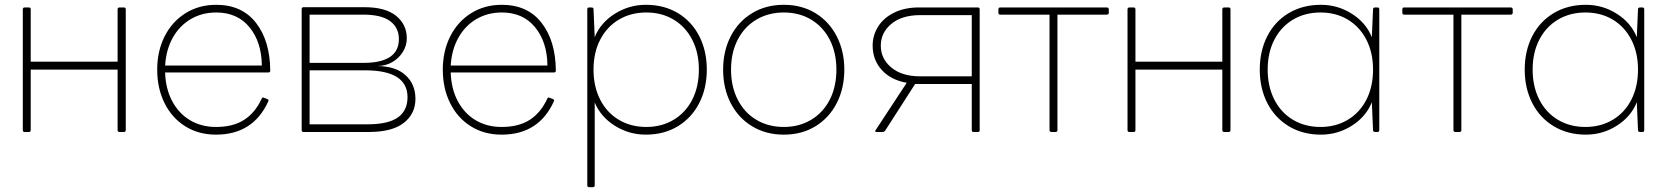

<svg xmlns="http://www.w3.org/2000/svg" viewBox="-20 -537 6964 800"><path d="M100 13H83Q75 13 75 5V-498Q75 -506 83 -506H100Q108 -506 108 -498V-280H470V-498Q470 -506 479 -506H496Q504 -506 504 -498V5Q504 13 496 13H479Q470 13 470 5V-247H108V5Q108 13 100 13Z M1098 -115Q1035 24 880 24Q807 24 751.5 -11Q696 -46 665.5 -107.5Q635 -169 635 -247Q635 -324 666 -385.5Q697 -447 753 -482Q809 -517 881 -517Q988 -517 1046.5 -442Q1105 -367 1106 -243Q1106 -235 1098 -235H668Q670 -167 697.5 -115.5Q725 -64 772 -36Q819 -8 880 -8Q951 -8 997 -37.5Q1043 -67 1070 -125Q1073 -134 1081 -129L1092 -125Q1101 -122 1098 -115ZM881 -485Q822 -485 775 -457.5Q728 -430 700 -380Q672 -330 668 -264H1071Q1070 -362 1019.5 -423.5Q969 -485 881 -485Z M1675 -377Q1675 -348 1659 -321.5Q1643 -295 1615 -278.5Q1587 -262 1552 -262Q1629 -261 1670 -223.5Q1711 -186 1711 -125Q1711 -63 1662.5 -25Q1614 13 1516 13H1245Q1237 13 1237 5V-499Q1237 -507 1245 -507H1499Q1586 -507 1630.5 -471Q1675 -435 1675 -377ZM1642 -374Q1642 -422 1605.5 -449Q1569 -476 1494 -476H1270V-275H1494Q1642 -275 1642 -374ZM1678 -132Q1678 -244 1501 -244H1270V-19H1511Q1597 -19 1637.5 -47.5Q1678 -76 1678 -132Z M2288 -115Q2225 24 2070 24Q1997 24 1941.5 -11Q1886 -46 1855.5 -107.5Q1825 -169 1825 -247Q1825 -324 1856 -385.5Q1887 -447 1943 -482Q1999 -517 2071 -517Q2178 -517 2236.5 -442Q2295 -367 2296 -243Q2296 -235 2288 -235H1858Q1860 -167 1887.5 -115.5Q1915 -64 1962 -36Q2009 -8 2070 -8Q2141 -8 2187 -37.5Q2233 -67 2260 -125Q2263 -134 2271 -129L2282 -125Q2291 -122 2288 -115ZM2071 -485Q2012 -485 1965 -457.5Q1918 -430 1890 -380Q1862 -330 1858 -264H2261Q2260 -362 2209.5 -423.5Q2159 -485 2071 -485Z M2450 243H2435Q2427 243 2427 235V-498Q2427 -506 2435 -506H2445Q2453 -506 2453 -498L2458 -382Q2482 -442 2541.5 -479.5Q2601 -517 2671 -517Q2747 -517 2804.5 -482.5Q2862 -448 2893.5 -386.5Q2925 -325 2925 -247Q2925 -169 2893.5 -107.5Q2862 -46 2804.5 -11Q2747 24 2671 24Q2601 24 2542 -13Q2483 -50 2458 -110V235Q2458 243 2450 243ZM2892 -247Q2892 -318 2864 -372Q2836 -426 2786.5 -455.5Q2737 -485 2673 -485Q2609 -485 2559 -455.5Q2509 -426 2481 -372Q2453 -318 2453 -247Q2453 -176 2481 -121.5Q2509 -67 2559 -37.5Q2609 -8 2673 -8Q2737 -8 2787 -38Q2837 -68 2864.5 -122Q2892 -176 2892 -247Z M2993 -247Q2993 -324 3024.5 -385.5Q3056 -447 3113.5 -482Q3171 -517 3246 -517Q3321 -517 3378 -482Q3435 -447 3466.5 -385.5Q3498 -324 3498 -247Q3498 -169 3466.5 -107.5Q3435 -46 3378 -11Q3321 24 3246 24Q3171 24 3113.5 -11Q3056 -46 3024.5 -107.5Q2993 -169 2993 -247ZM3465 -247Q3465 -318 3437 -372Q3409 -426 3359.5 -455.5Q3310 -485 3246 -485Q3182 -485 3132 -455.5Q3082 -426 3054 -372Q3026 -318 3026 -247Q3026 -176 3054 -121.5Q3082 -67 3132 -37.5Q3182 -8 3246 -8Q3310 -8 3360 -38Q3410 -68 3437.5 -122Q3465 -176 3465 -247Z M4062 -498V7Q4062 13 4054 13H4037Q4029 13 4029 5V-187H3809H3793L3669 6Q3665 13 3657 13H3632Q3628 13 3627 11Q3626 9 3628 6L3758 -192Q3691 -204 3653.5 -246Q3616 -288 3616 -347Q3616 -390 3639 -426.5Q3662 -463 3706 -484.5Q3750 -506 3809 -506H4054Q4062 -506 4062 -498ZM3650 -347Q3650 -292 3694 -255.5Q3738 -219 3814 -219H4029V-474H3814Q3738 -474 3694 -437.5Q3650 -401 3650 -347Z M4140 -484V-498Q4140 -506 4148 -506H4591Q4600 -506 4600 -498V-484Q4600 -476 4591 -476H4386V5Q4386 13 4378 13H4362Q4353 13 4353 5V-476H4148Q4140 -476 4140 -484Z M4703 13H4686Q4678 13 4678 5V-498Q4678 -506 4686 -506H4703Q4711 -506 4711 -498V-280H5073V-498Q5073 -506 5082 -506H5099Q5107 -506 5107 -498V5Q5107 13 5099 13H5082Q5073 13 5073 5V-247H4711V5Q4711 13 4703 13Z M5710 -506H5719Q5727 -506 5727 -498V5Q5727 13 5719 13H5710Q5701 13 5701 5L5696 -111Q5672 -51 5613 -13.5Q5554 24 5484 24Q5408 24 5350 -11Q5292 -46 5260.5 -107.5Q5229 -169 5229 -247Q5229 -325 5260.5 -386.5Q5292 -448 5350 -482.5Q5408 -517 5484 -517Q5554 -517 5613 -479.5Q5672 -442 5696 -382L5701 -498Q5701 -506 5710 -506ZM5701 -247Q5701 -318 5673 -372Q5645 -426 5595.5 -455.5Q5546 -485 5482 -485Q5418 -485 5368 -455.5Q5318 -426 5290 -372Q5262 -318 5262 -247Q5262 -176 5290 -121.5Q5318 -67 5368 -37.5Q5418 -8 5482 -8Q5546 -8 5596 -38Q5646 -68 5673.5 -122Q5701 -176 5701 -247Z M5823 -484V-498Q5823 -506 5831 -506H6274Q6283 -506 6283 -498V-484Q6283 -476 6274 -476H6069V5Q6069 13 6061 13H6045Q6036 13 6036 5V-476H5831Q5823 -476 5823 -484Z M6814 -506H6823Q6831 -506 6831 -498V5Q6831 13 6823 13H6814Q6805 13 6805 5L6800 -111Q6776 -51 6717 -13.5Q6658 24 6588 24Q6512 24 6454 -11Q6396 -46 6364.5 -107.5Q6333 -169 6333 -247Q6333 -325 6364.5 -386.5Q6396 -448 6454 -482.5Q6512 -517 6588 -517Q6658 -517 6717 -479.5Q6776 -442 6800 -382L6805 -498Q6805 -506 6814 -506ZM6805 -247Q6805 -318 6777 -372Q6749 -426 6699.5 -455.5Q6650 -485 6586 -485Q6522 -485 6472 -455.5Q6422 -426 6394 -372Q6366 -318 6366 -247Q6366 -176 6394 -121.5Q6422 -67 6472 -37.5Q6522 -8 6586 -8Q6650 -8 6700 -38Q6750 -68 6777.5 -122Q6805 -176 6805 -247Z"/></svg>

Font: LINE Seed JP_TTF Thin
Style: Regular
Weight: 250
Designer: LY Corporation & Fontrix & Fontworks
Version: Version 1.008